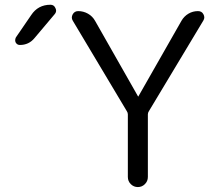

<svg xmlns="http://www.w3.org/2000/svg" viewBox="-20 -799 918 797"><path d="M304.7 -752.9Q326.2 -752.9 345.2 -742.2Q364.3 -731.4 375 -711.9L552.7 -399.4Q552.7 -398.4 553.7 -398.4Q554.7 -398.4 554.7 -399.4L733.4 -712.9Q744.1 -731.4 762.2 -742.2Q780.3 -752.9 801.8 -752.9Q817.4 -752.9 824.2 -740.2Q828.1 -733.4 828.1 -726.6Q828.1 -720.7 824.2 -713.9L597.7 -336.9Q593.8 -331.1 593.8 -324.2V-64.5Q593.8 -46.9 581.5 -34.7Q569.3 -22.5 552.2 -22.5Q535.2 -22.5 522.9 -34.7Q510.7 -46.9 510.7 -64.5V-324.2Q510.7 -331.1 506.8 -336.9L282.2 -712.9Q274.4 -725.6 281.7 -739.3Q289.1 -752.9 304.7 -752.9ZM109.4 -736.3Q137.7 -779.3 189.5 -779.3Q204.1 -779.3 210 -765.6Q212.9 -759.8 212.9 -754.9Q212.9 -747.1 207 -740.2L123 -640.6Q99.6 -612.3 62.5 -612.3Q50.8 -612.3 44.9 -623Q43 -627.9 43 -631.8Q43 -637.7 45.9 -643.6Z"/></svg>

Font: Gen Jyuu Gothic Normal
Style: Regular
Weight: 300
Designer: [Source Han Sans]
Ryoko NISHIZUKA  (kana & ideographs); Paul D. Hunt (Latin, Greek & Cyrillic); Wenlong ZHANG  (bopomofo
Version: Version 1.002.20150607